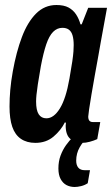

<svg xmlns="http://www.w3.org/2000/svg" viewBox="-20 -558 447 766"><path d="M121 12Q87 12 63.5 -4Q40 -20 29 -52Q18 -84 18 -133Q18 -165 21 -199.5Q24 -234 31 -273Q45 -351 67.5 -410.5Q90 -470 124 -504Q158 -538 205 -538Q235 -538 253.5 -528Q272 -518 283.5 -500.5Q295 -483 301 -461H306L332 -527H407L382 -390Q378 -366 371.5 -330.5Q365 -295 358 -256Q351 -217 345 -181.5Q339 -146 335.5 -122Q332 -98 332 -93Q332 -82 336.5 -76.5Q341 -71 351 -71H380L368 -3Q355 3 338.5 7.5Q322 12 308 12Q280 12 261 -3.5Q242 -19 242 -57Q242 -59 242.5 -62Q243 -65 243 -68L239 -70Q223 -38 193.5 -13Q164 12 121 12ZM165 -86Q180 -86 193.5 -96Q207 -106 219 -125.5Q231 -145 240.5 -174.5Q250 -204 257 -244Q265 -289 268.5 -313.5Q272 -338 273 -352.5Q274 -367 274 -378Q274 -401 269.5 -416.5Q265 -432 255 -439.5Q245 -447 229 -447Q208 -447 192 -431Q176 -415 164.5 -381Q153 -347 143 -294Q135 -249 131 -222Q127 -195 125.5 -179.5Q124 -164 124 -153Q124 -118 134.5 -102Q145 -86 165 -86ZM278 188Q260 188 245.5 180.5Q231 173 222 156.5Q213 140 213 114Q213 86 221.5 63Q230 40 243.5 21Q257 2 272 -12H330L329 -8Q312 5 298 29.5Q284 54 284 83Q284 101 292.5 111Q301 121 318 121H339L330 173Q318 181 303.5 184.5Q289 188 278 188Z"/></svg>

Font: Archivo ExtraCondensed SemiBold
Style: Italic
Weight: 600
Width: 2
Italic angle: -10°
Designer: Hector Gatti
Foundry: Omnibus-Type
Version: Version 2.001